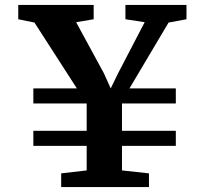

<svg xmlns="http://www.w3.org/2000/svg" viewBox="-20 -763 834 783"><path d="M293.5 -402.5 120.5 -671 54.5 -684.5V-743H362V-684.5L290.5 -672.5L404 -463.5L431.5 -402.5L461.5 -464L570 -672.5L491.5 -684.5V-743H740.5V-684.5L667.5 -671L508 -402.5H697V-341H477.5V-229.5H697V-168H477.5V-68L587.5 -56V0H229.5V-56L333.5 -68V-168H116V-229.5H333.5V-341H116V-402.5Z"/></svg>

Font: Merriweather
Style: Bold
Weight: 700
Designer: Eben Sorkin
Foundry: Eben Sorkin
Version: Version 2.100; ttfautohint (v1.7.19-72a1) -l 8 -r 50 -G 200 